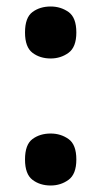

<svg xmlns="http://www.w3.org/2000/svg" viewBox="-20 -563 313 591"><path d="M136 -383Q103 -383 80 -400.5Q57 -418 57 -463Q57 -509 80 -526Q103 -543 136 -543Q167 -543 191 -526Q215 -509 215 -463Q215 -418 191 -400.5Q167 -383 136 -383ZM136 8Q103 8 80 -9.5Q57 -27 57 -72Q57 -118 80 -135Q103 -152 136 -152Q167 -152 191 -135Q215 -118 215 -72Q215 -27 191 -9.5Q167 8 136 8Z"/></svg>

Font: Noto Serif Georgian Condensed ExtraBold
Style: Regular
Weight: 800
Width: 3
Designer: Monotype Design Team, Akaki Razmadze
Foundry: Google LLC
Version: Version 2.003; ttfautohint (v1.8.4.7-5d5b)